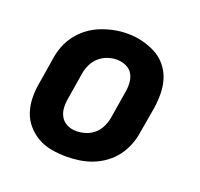

<svg xmlns="http://www.w3.org/2000/svg" viewBox="-101 -653 803 772"><g transform="rotate(20 300.0 -266.5)"><path d="M256 8Q224 8 192.5 2.5Q161 -3 134.5 -18Q108 -33 88 -56Q68 -79 58.5 -108Q49 -137 48.5 -169.5Q48 -202 54 -234L72 -344Q76 -372 86.5 -399Q97 -426 115 -449.5Q133 -473 157.5 -491Q182 -509 209 -519.5Q236 -530 264 -535.5Q292 -541 320 -541Q353 -541 383.5 -533.5Q414 -526 441 -512Q468 -498 487.5 -474.5Q507 -451 516.5 -422Q526 -393 526.5 -360.5Q527 -328 522 -296L503 -186Q499 -158 488.5 -131Q478 -104 460.5 -80.5Q443 -57 418.5 -39Q394 -21 366.5 -10.5Q339 0 311 4Q283 8 256 8ZM258 -102Q279 -102 299.5 -108.5Q320 -115 336 -129.5Q352 -144 361 -164Q370 -184 373 -204L391 -314Q395 -335 394 -356Q393 -377 383.5 -394Q374 -411 355 -419.5Q336 -428 315 -428Q295 -428 275 -421Q255 -414 239 -399.5Q223 -385 214 -365.5Q205 -346 202 -326L184 -216Q180 -195 181 -174.5Q182 -154 191.5 -137Q201 -120 219 -111Q237 -102 258 -102Z"/></g></svg>

Font: Iosevka Curly XBdEx
Style: Italic
Weight: 800
Width: 7
Italic angle: -9°
Monospace: yes
Designer: Belleve Invis
Foundry: Belleve Invis
Version: Version 11.1.0; ttfautohint (v1.8.3)